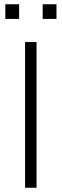

<svg xmlns="http://www.w3.org/2000/svg" viewBox="-20 -884 290 904"><path d="M98 0V-686H152V0ZM5 -795V-864H70V-795ZM181 -795V-864H246V-795Z"/></svg>

Font: Archivo Thin
Style: Regular
Weight: 250
Designer: Hector Gatti
Foundry: Omnibus-Type
Version: Version 2.001